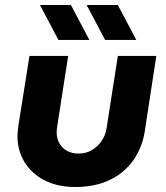

<svg xmlns="http://www.w3.org/2000/svg" viewBox="-20 -737 665 769"><path d="M606 -513 560 -212Q550 -147 514.5 -96Q479 -45 420 -16.5Q361 12 281 12Q211 12 159 -14.5Q107 -41 78.5 -87.5Q50 -134 50 -192Q50 -202 51.5 -214Q53 -226 54 -236L98 -513H253L209 -230Q208 -224 207.5 -218Q207 -212 207 -208Q207 -170 231 -146Q255 -122 295 -122Q324 -122 347.5 -135.5Q371 -149 387 -172.5Q403 -196 407 -224L452 -513ZM401 -577 327 -717H452L526 -577ZM214 -577 140 -717H264L338 -577Z"/></svg>

Font: MuseoModerno
Style: Bold Italic
Weight: 700
Italic angle: -9°
Designer: Pablo Cosgaya, Héctor Gatti, Marcela Romero, and the Authors of The MuseoModerno Project.
Foundry: Omnibus-Type Team
Version: Version 1.003